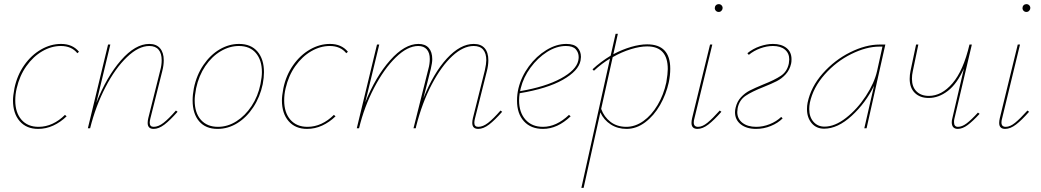

<svg xmlns="http://www.w3.org/2000/svg" viewBox="-20 -622 5049 931"><path d="M275 -399Q229 -399 185 -373.5Q141 -348 108 -301.5Q75 -255 61 -194Q54 -165 54 -135Q54 -76 84 -41.5Q114 -7 167 -7Q202 -7 234.5 -22Q267 -37 295 -65L303 -58Q273 -29 238 -13Q203 3 165 3Q108 3 75.5 -34.5Q43 -72 43 -135Q43 -157 50 -194Q63 -257 97.5 -306Q132 -355 179 -382Q226 -409 276 -409Q332 -409 363 -371L355 -364Q327 -399 275 -399Z M841 -80Q805 -39 777.5 -18Q750 3 725 3Q696 3 696 -26Q696 -36 699 -49L757 -281Q764 -306 764 -330Q764 -363 749 -381Q734 -399 704 -399Q652 -399 595.5 -345Q539 -291 491.5 -199.5Q444 -108 417 0H406L504 -406H515L447 -123Q497 -250 566.5 -329.5Q636 -409 704 -409Q738 -409 756 -388Q774 -367 774 -330Q774 -305 767 -278L709 -47Q706 -35 706 -27Q706 -7 725 -7Q748 -7 773 -26.5Q798 -46 833 -86Z M914 -135Q914 -163 920 -194Q933 -258 966.5 -307Q1000 -356 1045 -382.5Q1090 -409 1139 -409Q1197 -409 1228.5 -372Q1260 -335 1260 -272Q1260 -246 1254 -214Q1241 -152 1208.5 -102.5Q1176 -53 1131 -25Q1086 3 1035 3Q977 3 945.5 -34Q914 -71 914 -135ZM1243 -214Q1250 -249 1250 -272Q1250 -330 1221 -364.5Q1192 -399 1138 -399Q1093 -399 1050 -373.5Q1007 -348 975.5 -301.5Q944 -255 931 -194Q924 -157 924 -135Q924 -75 954 -41Q984 -7 1037 -7Q1084 -7 1126.5 -34Q1169 -61 1200 -108Q1231 -155 1243 -214Z M1579 -399Q1533 -399 1489 -373.5Q1445 -348 1412 -301.5Q1379 -255 1365 -194Q1358 -165 1358 -135Q1358 -76 1388 -41.5Q1418 -7 1471 -7Q1506 -7 1538.5 -22Q1571 -37 1599 -65L1607 -58Q1577 -29 1542 -13Q1507 3 1469 3Q1412 3 1379.5 -34.5Q1347 -72 1347 -135Q1347 -157 1354 -194Q1367 -257 1401.5 -306Q1436 -355 1483 -382Q1530 -409 1580 -409Q1636 -409 1667 -371L1659 -364Q1631 -399 1579 -399Z M2415 -80Q2379 -39 2351.5 -18Q2324 3 2299 3Q2270 3 2270 -26Q2270 -36 2273 -49L2331 -281Q2338 -313 2338 -330Q2338 -363 2323 -381Q2308 -399 2277 -399Q2226 -399 2173 -350Q2120 -301 2073.5 -212.5Q2027 -124 1998 -10L1996 0H1985L2057 -287Q2064 -312 2064 -336Q2064 -366 2049.5 -382.5Q2035 -399 2008 -399Q1956 -399 1899 -343.5Q1842 -288 1794 -196Q1746 -104 1721 0H1710L1808 -406H1819L1751 -125Q1801 -250 1871.5 -329.5Q1942 -409 2009 -409Q2042 -409 2059 -389.5Q2076 -370 2076 -335Q2076 -318 2069 -288L2033 -145Q2082 -268 2147 -338.5Q2212 -409 2277 -409Q2312 -409 2330 -388.5Q2348 -368 2348 -330Q2348 -305 2341 -278L2283 -47Q2280 -35 2280 -27Q2280 -7 2299 -7Q2322 -7 2347 -26.5Q2372 -46 2407 -86Z M2797 -346Q2797 -340 2795 -328Q2785 -278 2709 -235Q2633 -192 2500 -170Q2497 -152 2497 -135Q2497 -77 2528 -42Q2559 -7 2613 -7Q2678 -7 2739 -65L2747 -58Q2683 3 2613 3Q2554 3 2520.5 -34Q2487 -71 2487 -134Q2487 -165 2494 -194Q2508 -251 2544.5 -300.5Q2581 -350 2629.5 -379.5Q2678 -409 2726 -409Q2764 -409 2780.5 -391Q2797 -373 2797 -346ZM2786 -345Q2786 -367 2772 -383Q2758 -399 2724 -399Q2678 -399 2632.5 -370Q2587 -341 2552.5 -294Q2518 -247 2505 -194L2502 -180Q2625 -201 2699.5 -241.5Q2774 -282 2784 -328Q2786 -338 2786 -345Z M3230 -289Q3230 -257 3223 -223Q3210 -164 3180.5 -112.5Q3151 -61 3108.5 -29Q3066 3 3018 3Q2975 3 2941.5 -18.5Q2908 -40 2891 -77L2810 289H2799L2938 -338Q2899 -315 2860 -279L2853 -286Q2893 -323 2941 -352L2965 -458H2976L2954 -359Q2997 -382 3040 -394.5Q3083 -407 3118 -407Q3230 -407 3230 -289ZM3218 -287Q3218 -397 3118 -397Q3083 -397 3039 -383.5Q2995 -370 2951 -345L2895 -94Q2909 -55 2940.5 -31Q2972 -7 3017 -7Q3060 -7 3099.5 -35Q3139 -63 3168.5 -112.5Q3198 -162 3211 -223Q3218 -265 3218 -287Z M3333 -26Q3333 -36 3336 -49L3423 -406H3434L3347 -47Q3344 -37 3344 -28Q3344 -7 3365 -7Q3386 -7 3410.5 -27Q3435 -47 3470 -86L3478 -80Q3442 -39 3414.5 -18Q3387 3 3362 3Q3333 3 3333 -26ZM3446 -583Q3446 -591 3451.5 -596.5Q3457 -602 3465 -602Q3473 -602 3478.5 -596.5Q3484 -591 3484 -583Q3484 -576 3478.5 -570Q3473 -564 3465 -564Q3457 -564 3451.5 -569.5Q3446 -575 3446 -583Z M3544 -78Q3544 -88 3547 -100Q3554 -130 3573 -150.5Q3592 -171 3615.5 -183Q3639 -195 3680 -212Q3736 -234 3766.5 -254.5Q3797 -275 3805 -314Q3807 -328 3807 -334Q3807 -364 3786 -381.5Q3765 -399 3728 -399Q3698 -399 3666.5 -387.5Q3635 -376 3611 -356L3604 -364Q3631 -386 3664.5 -397.5Q3698 -409 3728 -409Q3769 -409 3793.5 -389.5Q3818 -370 3818 -335Q3818 -321 3816 -313Q3809 -283 3790 -262Q3771 -241 3746.5 -228.5Q3722 -216 3682 -200Q3626 -178 3595.5 -157.5Q3565 -137 3557 -98Q3555 -84 3555 -79Q3555 -46 3580 -26.5Q3605 -7 3647 -7Q3680 -7 3712.5 -20Q3745 -33 3768 -55L3775 -48Q3752 -25 3717.5 -11Q3683 3 3646 3Q3600 3 3572 -19Q3544 -41 3544 -78Z M4273 -406 4182 0H4171L4218 -206Q4178 -123 4110 -60.5Q4042 2 3976 2Q3938 2 3915.5 -25Q3893 -52 3893 -93Q3893 -109 3896 -124Q3912 -201 3969.5 -266Q4027 -331 4102.5 -368.5Q4178 -406 4245 -406ZM4233 -278 4259 -396H4244Q4181 -396 4108 -360Q4035 -324 3979 -261Q3923 -198 3907 -124Q3904 -108 3904 -93Q3904 -55 3924.5 -31.5Q3945 -8 3978 -8Q4028 -8 4082.5 -50.5Q4137 -93 4178.5 -156.5Q4220 -220 4233 -278Z M4730 -70Q4697 -34 4672 -15.5Q4647 3 4624 3Q4610 3 4602.5 -5Q4595 -13 4595 -29Q4595 -39 4598 -49L4654 -290Q4621 -216 4576.5 -181.5Q4532 -147 4483 -147Q4441 -147 4416 -171.5Q4391 -196 4391 -240Q4391 -259 4395 -278L4422 -406H4433L4406 -276Q4402 -259 4402 -240Q4402 -201 4424 -179Q4446 -157 4484 -157Q4546 -157 4598.5 -218Q4651 -279 4681 -406H4692V-404L4608 -47Q4606 -40 4606 -30Q4606 -7 4625 -7Q4645 -7 4667.5 -24Q4690 -41 4722 -76Z M4825 -26Q4825 -36 4828 -49L4915 -406H4926L4839 -47Q4836 -37 4836 -28Q4836 -7 4857 -7Q4878 -7 4902.5 -27Q4927 -47 4962 -86L4970 -80Q4934 -39 4906.5 -18Q4879 3 4854 3Q4825 3 4825 -26ZM4938 -583Q4938 -591 4943.5 -596.5Q4949 -602 4957 -602Q4965 -602 4970.5 -596.5Q4976 -591 4976 -583Q4976 -576 4970.5 -570Q4965 -564 4957 -564Q4949 -564 4943.5 -569.5Q4938 -575 4938 -583Z"/></svg>

Font: Ysabeau Hairline
Style: Italic
Weight: 100
Italic angle: -12°
Designer: Christian Thalmann (Catharsis Fonts)
Version: Version 0.003